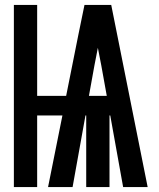

<svg xmlns="http://www.w3.org/2000/svg" viewBox="-20 -755 640 775"><path d="M36 0V-735H130V-368H247L296 -613L321 -735H429L576 0H477L425 -289H422V0H328V-289H325L273 0H174L232 -289H130V0ZM411 -368 389 -490Q385 -508 382 -526Q379 -544 375 -562Q371 -544 368 -526Q365 -508 361 -490L339 -368Z"/></svg>

Font: Iosevka SS04 XBd Ex
Style: Regular
Weight: 800
Width: 7
Monospace: yes
Designer: Belleve Invis
Foundry: Belleve Invis
Version: Version 19.0.0; ttfautohint (v1.8.4)